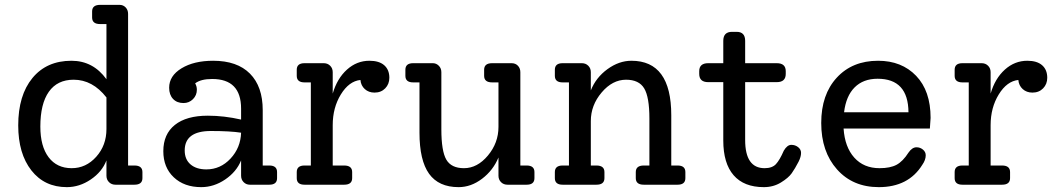

<svg xmlns="http://www.w3.org/2000/svg" viewBox="-20 -760 4356 790"><path d="M533 -79Q566 -79 566 -52V-27Q566 0 533 0H455Q439 0 428.5 -10.5Q418 -21 418 -37V-100Q400 -53 353.5 -21.5Q307 10 255 10Q163 10 109 -59Q55 -128 55 -244Q55 -368 113.5 -439Q172 -510 274 -510Q363 -510 418 -434V-661H392Q359 -661 359 -688V-713Q359 -740 392 -740H472Q487 -740 497 -729.5Q507 -719 507 -703V-79ZM275 -68Q334 -68 376 -115Q418 -162 418 -229V-359Q361 -432 283 -432Q216 -432 181 -382.5Q146 -333 146 -239Q146 -158 180 -113Q214 -68 275 -68Z M1088 -79Q1120 -79 1120 -52V-27Q1120 0 1088 0H1008Q993 0 982.5 -10.5Q972 -21 972 -37V-100Q953 -53 906.5 -21.5Q860 10 808 10Q738 10 695 -30.5Q652 -71 652 -138Q652 -208 699.5 -246Q747 -284 835 -284Q902 -284 972 -268V-313Q972 -435 853 -435Q806 -435 783 -417Q790 -405 790 -391Q790 -368 774 -352Q758 -336 735 -336Q708 -336 692 -353Q676 -370 676 -399Q676 -448 727 -479Q778 -510 857 -510Q956 -510 1008.5 -457Q1061 -404 1061 -307V-79ZM829 -63Q887 -63 928.5 -107.5Q970 -152 972 -214Q927 -221 848 -221Q740 -221 740 -141Q740 -104 764 -83.5Q788 -63 829 -63Z M1500 -510Q1540 -510 1561 -491.5Q1582 -473 1582 -440Q1582 -414 1565 -396.5Q1548 -379 1521 -379Q1497 -379 1481 -393.5Q1465 -408 1463 -431Q1416 -426 1382.5 -371.5Q1349 -317 1349 -245V-79H1396Q1429 -79 1429 -52V-27Q1429 0 1396 0H1233Q1201 0 1201 -27V-52Q1201 -79 1233 -79H1259V-421H1233Q1201 -421 1201 -448V-473Q1201 -500 1233 -500H1312Q1328 -500 1338.5 -489.5Q1349 -479 1349 -463V-375Q1367 -437 1407.5 -473.5Q1448 -510 1500 -510Z M2147 -79Q2179 -79 2179 -52V-27Q2179 0 2147 0H2068Q2052 0 2041.5 -10.5Q2031 -21 2031 -37V-112Q2009 -59 1963.5 -24.5Q1918 10 1867 10Q1785 10 1745.5 -45Q1706 -100 1706 -214V-421H1680Q1648 -421 1648 -448V-473Q1648 -500 1680 -500H1761Q1775 -500 1785.5 -489.5Q1796 -479 1796 -463V-228Q1796 -138 1816.5 -103Q1837 -68 1889 -68Q1944 -68 1987.5 -120Q2031 -172 2031 -238V-421H2005Q1972 -421 1972 -448V-473Q1972 -500 2005 -500H2085Q2101 -500 2111 -489.5Q2121 -479 2121 -463V-79Z M2768 -79Q2800 -79 2800 -52V-27Q2800 0 2768 0H2629Q2596 0 2596 -27V-52Q2596 -79 2629 -79H2652V-272Q2652 -361 2630.5 -396.5Q2609 -432 2556 -432Q2500 -432 2455.5 -379.5Q2411 -327 2411 -262V-79H2434Q2467 -79 2467 -52V-27Q2467 0 2434 0H2295Q2263 0 2263 -27V-52Q2263 -79 2295 -79H2321V-421H2295Q2263 -421 2263 -448V-473Q2263 -500 2295 -500H2374Q2390 -500 2400.5 -489.5Q2411 -479 2411 -463V-388Q2432 -441 2479.5 -475.5Q2527 -510 2578 -510Q2742 -510 2742 -286V-79Z M3236 -164Q3252 -164 3264 -154.5Q3276 -145 3276 -131Q3276 -115 3266 -95Q3251 -66 3237.5 -47Q3224 -28 3193 -9Q3162 10 3123 10Q3041 10 2998.5 -39Q2956 -88 2956 -182V-422H2894Q2857 -422 2857 -456V-467Q2857 -500 2894 -500H2956V-592Q2956 -629 2992 -629H3011Q3046 -629 3046 -592V-500H3176Q3213 -500 3213 -467V-456Q3213 -422 3176 -422H3046V-184Q3046 -68 3126 -68Q3157 -68 3172.5 -84.5Q3188 -101 3205 -140Q3219 -164 3236 -164Z M3809 -275Q3809 -270 3806 -231H3451Q3456 -155 3495 -111.5Q3534 -68 3599 -68Q3643 -68 3669 -82Q3695 -96 3718 -132Q3733 -154 3751 -154Q3766 -154 3777.5 -144.5Q3789 -135 3789 -121Q3789 -102 3775 -82Q3718 10 3596 10Q3489 10 3424 -63Q3359 -136 3359 -254Q3359 -371 3423 -440.5Q3487 -510 3593 -510Q3690 -510 3749.5 -448Q3809 -386 3809 -275ZM3591 -436Q3532 -436 3496.5 -400.5Q3461 -365 3453 -298H3718Q3717 -436 3591 -436Z M4207 -510Q4247 -510 4268 -491.5Q4289 -473 4289 -440Q4289 -414 4272 -396.5Q4255 -379 4228 -379Q4204 -379 4188 -393.5Q4172 -408 4170 -431Q4123 -426 4089.5 -371.5Q4056 -317 4056 -245V-79H4103Q4136 -79 4136 -52V-27Q4136 0 4103 0H3940Q3908 0 3908 -27V-52Q3908 -79 3940 -79H3966V-421H3940Q3908 -421 3908 -448V-473Q3908 -500 3940 -500H4019Q4035 -500 4045.5 -489.5Q4056 -479 4056 -463V-375Q4074 -437 4114.5 -473.5Q4155 -510 4207 -510Z"/></svg>

Font: Solway
Style: Regular
Weight: 400
Designer: Mariya V. Pigoulevskaya
Foundry: The Northern Block Ltd.
Version: Version 1.000;hotconv 1.0.109;makeotfexe 2.5.65596